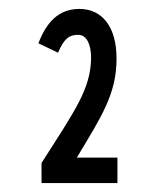

<svg xmlns="http://www.w3.org/2000/svg" viewBox="-20 -656 353 430"><path d="M73 -246H243V-303H152C208 -396 241 -446 241 -525C241 -597 208 -636 158 -636C111 -636 84 -606 66 -559L110 -538C124 -571 136 -578 155 -578C175 -578 184 -555 184 -526C183 -457 149 -410 73 -291Z"/></svg>

Font: Inconsolata ExtraCondensed
Style: Bold
Weight: 700
Width: 2
Monospace: yes
Designer: Raph Levien, Cyreal, Brenton Simpson
Foundry: Raph Levien, Cyreal, Google
Version: Version 3.100